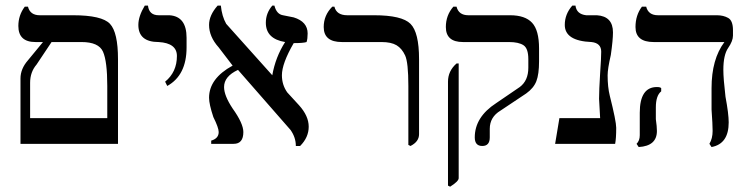

<svg xmlns="http://www.w3.org/2000/svg" viewBox="-20 -540 2728 700"><path d="M54.7 -15.6V-253.9Q54.7 -289.1 82 -320.3L136.7 -386.7H109.4Q46.9 -386.7 46.9 -445.3Q46.9 -484.4 70.3 -515.6H82Q89.8 -484.4 125 -484.4H246.1Q351.6 -484.4 380.9 -453.1Q410.2 -421.9 410.2 -324.2V-15.6ZM168 -386.7 113.3 -304.7Q89.8 -277.3 89.8 -238.3V-109.4H371.1V-226.6Q371.1 -316.4 355.5 -351.6Q339.8 -386.7 277.3 -386.7Z M589.8 -226.6 582 -242.2Q625 -277.3 625 -335.9Q625 -382.8 558.6 -386.7Q484.4 -386.7 484.4 -449.2Q484.4 -480.5 507.8 -519.5H519.5Q523.4 -484.4 558.6 -484.4H597.7Q660.2 -480.5 660.2 -402.3V-367.2Q660.2 -265.6 589.8 -226.6Z M1074.2 -7.8H1058.6Q1058.6 -39.1 1039.1 -66.4L847.7 -285.2Q796.9 -261.7 796.9 -222.7Q796.9 -191.4 828.1 -144.5Q867.2 -89.8 867.2 -58.6Q867.2 -15.6 832 -15.6H750V-27.3Q777.3 -35.2 777.3 -58.6Q777.3 -74.2 757.8 -113.3Q742.2 -160.2 742.2 -183.6Q742.2 -253.9 828.1 -300.8L777.3 -367.2Q742.2 -406.2 742.2 -449.2Q742.2 -484.4 773.4 -519.5H785.2Q789.1 -480.5 804.7 -453.1L972.7 -265.6Q984.4 -332 1019.5 -386.7Q949.2 -398.4 949.2 -457Q949.2 -492.2 972.7 -519.5H980.5Q988.3 -488.3 1011.7 -484.4L1050.8 -476.6Q1101.6 -460.9 1101.6 -418Q1101.6 -398.4 1097.7 -386.7Q1085.9 -382.8 1050.8 -382.8Q1007.8 -308.6 1007.8 -265.6Q1007.8 -230.5 1027.3 -203.1L1070.3 -156.2Q1105.5 -117.2 1105.5 -78.1Q1105.5 -39.1 1074.2 -7.8Z M1476.6 -7.8 1468.8 -11.7V-226.6Q1468.8 -312.5 1457 -337.9Q1445.3 -363.3 1425.8 -375Q1406.2 -386.7 1371.1 -386.7H1226.6Q1160.2 -386.7 1160.2 -441.4Q1160.2 -484.4 1191.4 -515.6H1199.2Q1207 -484.4 1246.1 -484.4H1343.8Q1445.3 -484.4 1476.6 -453.1Q1507.8 -421.9 1507.8 -324.2V-50.8Q1507.8 -23.4 1476.6 -7.8Z M1898.4 -199.2 1804.7 -136.7Q1765.6 -113.3 1765.6 -70.3Q1765.6 -62.5 1765.6 -50.8Q1765.6 -39.1 1765.6 -39.1Q1765.6 -7.8 1738.3 -7.8Q1710.9 -7.8 1710.9 -39.1Q1710.9 -113.3 1789.1 -164.1L1875 -222.7Q1906.2 -246.1 1906.2 -293V-324.2Q1906.2 -363.3 1888.7 -375Q1871.1 -386.7 1835.9 -386.7H1668Q1605.5 -386.7 1605.5 -441.4Q1605.5 -484.4 1632.8 -515.6H1644.5Q1652.3 -484.4 1687.5 -484.4H1839.8Q1894.5 -484.4 1919.9 -457Q1945.3 -429.7 1945.3 -363.3V-316.4Q1945.3 -269.5 1935.5 -244.1Q1925.8 -218.8 1898.4 -199.2ZM1621.1 140.6 1613.3 136.7V-242.2Q1613.3 -281.2 1644.5 -308.6H1652.3V109.4Q1652.3 121.1 1621.1 140.6Z M2222.7 -15.6H2003.9L2019.5 -109.4H2168L2164.1 -179.7Q2164.1 -210.9 2168 -273.4Q2171.9 -328.1 2171.9 -351.6Q2171.9 -382.8 2136.7 -386.7Q2039.1 -390.6 2039.1 -449.2Q2039.1 -488.3 2066.4 -519.5H2078.1Q2082 -488.3 2117.2 -484.4H2156.2Q2214.8 -480.5 2214.8 -421.9Q2214.8 -394.5 2207 -339.8Q2195.3 -289.1 2195.3 -265.6Q2195.3 -222.7 2203.1 -191.4Q2226.6 -97.7 2226.6 -74.2Q2226.6 -35.2 2222.7 -15.6Z M2574.2 -3.9 2566.4 -15.6Q2578.1 -35.2 2578.1 -62.5Q2578.1 -85.9 2574.2 -140.6Q2574.2 -191.4 2574.2 -218.8Q2574.2 -324.2 2621.1 -386.7H2363.3Q2296.9 -386.7 2296.9 -441.4Q2296.9 -484.4 2320.3 -515.6H2335.9Q2343.8 -484.4 2378.9 -484.4H2593.8Q2617.2 -484.4 2634.8 -474.6Q2652.3 -464.8 2652.3 -429.7V-410.2Q2652.3 -390.6 2634.8 -365.2Q2617.2 -339.8 2617.2 -285.2Q2617.2 -253.9 2625 -187.5Q2636.7 -125 2636.7 -93.8Q2636.7 -15.6 2574.2 -3.9ZM2308.6 -3.9 2300.8 -15.6Q2312.5 -27.3 2312.5 -46.9Q2312.5 -62.5 2312.5 -85.9Q2312.5 -113.3 2312.5 -128.9Q2312.5 -222.7 2375 -222.7Q2386.7 -222.7 2390.6 -218.8V-207Q2371.1 -191.4 2371.1 -148.4Q2371.1 -132.8 2371.1 -105.5Q2375 -78.1 2375 -62.5Q2375 -7.8 2308.6 -3.9Z"/></svg>

Font: 和音 by 宁静之雨，公众号njzyshare
Style: Regular
Weight: 400
Designer: Steve Matteson
Foundry: Ascender Corporation
Version: Version 6.00;June 8, 2018;FontCreator 11.0.0.2388 32-bit